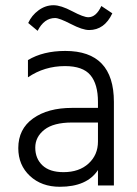

<svg xmlns="http://www.w3.org/2000/svg" viewBox="-20 -710 526 735"><path d="M223 -51Q283 -51 319 -84Q355 -117 355 -168V-241H256Q185 -241 150 -213.5Q115 -186 115 -145Q115 -103 142.5 -77Q170 -51 223 -51ZM355 -59Q313 5 209 5Q139 5 94.5 -36.5Q50 -78 50 -143Q50 -216 106.5 -256.5Q163 -297 256 -297H355V-320Q355 -388 326 -422.5Q297 -457 229 -457Q150 -457 87 -414V-480Q145 -515 230 -515Q416 -515 416 -320V0H355ZM191 -641Q149 -641 124 -592L88 -622Q101 -651 127.5 -670.5Q154 -690 185 -690Q213 -690 256.5 -667Q300 -644 318 -644Q348 -644 368 -687L410 -659Q380 -595 321 -595Q296 -595 251.5 -618Q207 -641 191 -641Z"/></svg>

Font: Hind Vadodara Light
Style: Regular
Weight: 300
Designer: Hitesh Malaviya
Foundry: Indian Type Foundry
Version: Version 1.000;PS 1.0;hotconv 1.0.86;makeotf.lib2.5.63406; tt